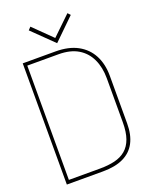

<svg xmlns="http://www.w3.org/2000/svg" viewBox="-160 -957 817 1042"><g transform="rotate(-20 248.5 -436.5)"><path d="M376 -858 362 -873 254 -769 148 -873 133 -857 254 -739ZM230 -700H41V0H250Q321 0 368 -22.5Q415 -45 438.5 -89.5Q462 -134 462 -200V-475Q462 -543 435.5 -593.5Q409 -644 357.5 -672Q306 -700 230 -700ZM240 -20H60V-680H240Q308 -680 352.5 -653.5Q397 -627 419.5 -579Q442 -531 442 -468V-214Q442 -157 428.5 -119.5Q415 -82 389 -60Q363 -38 325.5 -29Q288 -20 240 -20Z"/></g></svg>

Font: Advent Pro Thin
Style: Regular
Weight: 250
Version: Version 3.000